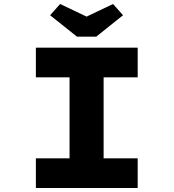

<svg xmlns="http://www.w3.org/2000/svg" viewBox="-20 -938 866 958"><path d="M159 0V-148H327V-552H159V-700H667V-552H497V-148H667V0ZM364 -755 230 -862 280 -918 427 -848H397L544 -918L594 -862L460 -755Z"/></svg>

Font: Lexend Peta
Style: Bold
Weight: 700
Designer: Bonnie Shaver-Troup, Thomas Jockin
Foundry: Lexend
Version: Version 1.007